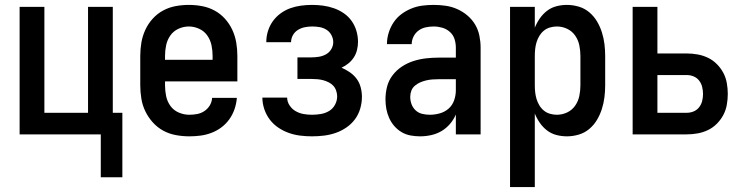

<svg xmlns="http://www.w3.org/2000/svg" viewBox="-20 -548 3040 783"><path d="M391 175V0H60V-520H161V-88H339V-520H440V-88H479V175Z M752 8Q725 8 697.5 3Q670 -2 646 -15Q622 -28 603.5 -48.5Q585 -69 573 -93.5Q561 -118 556.5 -145.5Q552 -173 552 -200V-320Q552 -347 556.5 -374Q561 -401 572.5 -426Q584 -451 602.5 -471.5Q621 -492 645 -505Q669 -518 696 -523Q723 -528 750 -528Q777 -528 804 -523Q831 -518 855 -505Q879 -492 897.5 -471.5Q916 -451 927.5 -426Q939 -401 943.5 -374Q948 -347 948 -320V-216H653V-200Q653 -178 657.5 -156Q662 -134 675 -116Q688 -98 709 -89Q730 -80 752 -80Q768 -80 784 -83Q800 -86 813.5 -95Q827 -104 835.5 -118Q844 -132 845 -149H946Q944 -125 936.5 -103Q929 -81 915.5 -62Q902 -43 883.5 -29Q865 -15 843 -6.5Q821 2 798 5Q775 8 752 8ZM847 -304V-320Q847 -342 842.5 -363.5Q838 -385 825.5 -403Q813 -421 792.5 -430.5Q772 -440 750 -440Q728 -440 707.5 -430.5Q687 -421 674.5 -403Q662 -385 657.5 -363.5Q653 -342 653 -320V-304Z M1252 8Q1228 8 1204 5Q1180 2 1157.5 -6Q1135 -14 1115 -27.5Q1095 -41 1080.5 -60Q1066 -79 1058 -102.5Q1050 -126 1050 -150H1151Q1151 -133 1161 -118Q1171 -103 1186 -94.5Q1201 -86 1218 -83Q1235 -80 1252 -80Q1270 -80 1288 -83Q1306 -86 1321.5 -95Q1337 -104 1346 -120.5Q1355 -137 1355 -155Q1355 -166 1351 -178Q1347 -190 1339 -198.5Q1331 -207 1320 -212.5Q1309 -218 1297.5 -221Q1286 -224 1274 -225Q1262 -226 1250 -226H1193V-314H1250Q1265 -314 1280.5 -316.5Q1296 -319 1309.5 -326.5Q1323 -334 1331 -347.5Q1339 -361 1339 -376Q1339 -391 1331.5 -405Q1324 -419 1311 -427Q1298 -435 1283 -437.5Q1268 -440 1253 -440Q1238 -440 1223 -437Q1208 -434 1195 -426Q1182 -418 1174.5 -404.5Q1167 -391 1167 -376H1066V-377Q1066 -400 1073 -422Q1080 -444 1093 -462Q1106 -480 1124.5 -493.5Q1143 -507 1164 -514.5Q1185 -522 1207.5 -525Q1230 -528 1253 -528Q1275 -528 1297.5 -525Q1320 -522 1341.5 -514.5Q1363 -507 1382 -494Q1401 -481 1414 -462.5Q1427 -444 1433.5 -422Q1440 -400 1440 -377Q1440 -361 1436 -344.5Q1432 -328 1423 -314Q1414 -300 1401 -289.5Q1388 -279 1373 -272Q1391 -264 1407 -253Q1423 -242 1434.5 -226.5Q1446 -211 1451 -191.5Q1456 -172 1456 -153Q1456 -129 1449 -105Q1442 -81 1427.5 -61.5Q1413 -42 1392.5 -28Q1372 -14 1349 -6Q1326 2 1301.5 5Q1277 8 1252 8Z M1693 8Q1674 8 1654.5 4.5Q1635 1 1618 -9Q1601 -19 1588 -34Q1575 -49 1567 -67Q1559 -85 1555.5 -104Q1552 -123 1552 -143Q1552 -169 1558.5 -194.5Q1565 -220 1581 -241Q1597 -262 1619 -276.5Q1641 -291 1666 -299Q1691 -307 1717 -310Q1743 -313 1769 -313H1839V-354Q1839 -372 1833.5 -389Q1828 -406 1814.5 -418Q1801 -430 1783.5 -435Q1766 -440 1749 -440Q1732 -440 1716 -436.5Q1700 -433 1687 -423.5Q1674 -414 1666.5 -399Q1659 -384 1659 -368H1558Q1558 -391 1565 -414Q1572 -437 1585 -456.5Q1598 -476 1616.5 -490Q1635 -504 1657 -513Q1679 -522 1702 -525Q1725 -528 1749 -528Q1773 -528 1797.5 -524.5Q1822 -521 1844.5 -511Q1867 -501 1886 -485Q1905 -469 1917.5 -448Q1930 -427 1935 -402.5Q1940 -378 1940 -354V0H1839V-81Q1830 -60 1815 -42.5Q1800 -25 1780.5 -13.5Q1761 -2 1738.5 3Q1716 8 1693 8ZM1733 -80Q1754 -80 1774.5 -86Q1795 -92 1810 -105.5Q1825 -119 1832 -139Q1839 -159 1839 -180V-225H1769Q1756 -225 1743 -224Q1730 -223 1717.5 -220Q1705 -217 1693.5 -212Q1682 -207 1672 -198.5Q1662 -190 1657.5 -178Q1653 -166 1653 -153Q1653 -137 1658.5 -122.5Q1664 -108 1675.5 -97.5Q1687 -87 1702.5 -83.5Q1718 -80 1733 -80Z M2060 215V-520H2161V-435Q2169 -455 2181.5 -473Q2194 -491 2211 -504Q2228 -517 2249 -522.5Q2270 -528 2292 -528Q2316 -528 2340 -521Q2364 -514 2383 -498Q2402 -482 2414.5 -461Q2427 -440 2434.5 -416.5Q2442 -393 2445 -368.5Q2448 -344 2448 -320V-200Q2448 -176 2445 -151.5Q2442 -127 2434.5 -103.5Q2427 -80 2414.5 -59Q2402 -38 2383 -22Q2364 -6 2340 1Q2316 8 2292 8Q2270 8 2249 2.5Q2228 -3 2211 -16Q2194 -29 2181.5 -47Q2169 -65 2161 -85V215ZM2251 -80Q2273 -80 2293 -89.5Q2313 -99 2325.5 -117Q2338 -135 2342.5 -156.5Q2347 -178 2347 -200V-320Q2347 -342 2342.5 -363.5Q2338 -385 2325.5 -403Q2313 -421 2293 -430.5Q2273 -440 2251 -440Q2237 -440 2223 -436Q2209 -432 2198 -423Q2187 -414 2179.5 -401.5Q2172 -389 2168 -375.5Q2164 -362 2162.5 -348Q2161 -334 2161 -320V-200Q2161 -186 2162.5 -172Q2164 -158 2168 -144.5Q2172 -131 2179.5 -118.5Q2187 -106 2198 -97Q2209 -88 2223 -84Q2237 -80 2251 -80Z M2560 0V-520H2661V-330H2780Q2803 -330 2825 -326Q2847 -322 2867 -312.5Q2887 -303 2903 -287Q2919 -271 2929.5 -251.5Q2940 -232 2944 -209.5Q2948 -187 2948 -165Q2948 -143 2944 -120.5Q2940 -98 2929.5 -78.5Q2919 -59 2903 -43Q2887 -27 2867 -17.5Q2847 -8 2825 -4Q2803 0 2780 0ZM2780 -88Q2795 -88 2808.5 -93.5Q2822 -99 2831 -110.5Q2840 -122 2843.5 -136Q2847 -150 2847 -165Q2847 -179 2843.5 -193.5Q2840 -208 2831 -219.5Q2822 -231 2808.5 -236.5Q2795 -242 2780 -242H2661V-88Z"/></svg>

Font: Iosevka Curly Semibold
Style: Regular
Weight: 600
Monospace: yes
Designer: Belleve Invis
Foundry: Belleve Invis
Version: Version 22.1.2; ttfautohint (v1.8.4)